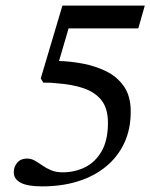

<svg xmlns="http://www.w3.org/2000/svg" viewBox="-20 -650 535 683"><path d="M130 13Q78 13 53.5 0Q29 -13 29 -37Q29 -57 41.5 -71.5Q54 -86 76 -86Q91 -86 104 -78.5Q117 -71 130.5 -61.5Q144 -52 161.5 -44.5Q179 -37 203 -37Q246 -37 282.5 -55Q319 -73 341.5 -112Q364 -151 364 -213Q364 -263 342 -292Q320 -321 279 -335.5Q238 -350 179 -354Q160 -356 147 -356Q134 -356 134 -356L125 -371L202 -630H495L472 -549H224L190 -433Q231 -432 275.5 -423.5Q320 -415 358.5 -396Q397 -377 421 -342.5Q445 -308 445 -253Q445 -190 422 -141Q399 -92 357 -57.5Q315 -23 257.5 -5Q200 13 130 13Z"/></svg>

Font: STIX Two Text
Style: Italic
Weight: 400
Italic angle: -12°
Designer: Ross Mills, John Hudson & Paul Hanslow, Tiro Typeworks Ltd; with prior portions MicroPress Inc. and Coen Hoffman, Elsevi
Foundry: Tiro Typeworks Ltd
Version: Version 2.13 b171